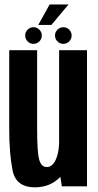

<svg xmlns="http://www.w3.org/2000/svg" viewBox="-20 -818 430 843"><path d="M251.5 0 245 -41.5Q200.5 4.5 133.5 4.5Q50 4.5 35.2 -70Q20.5 -144.5 20.5 -250.5V-597.5H143V-252.5Q143 -150.5 152 -117.5Q161 -84.5 185.5 -84.5Q209.5 -84.5 224.5 -116Q237.5 -144 239.5 -187V-597.5H362V0ZM127 -625.5Q112 -625.5 101.2 -636.2Q90.5 -647 90.5 -662Q90.5 -677 101.2 -687.8Q112 -698.5 127 -698.5Q142 -698.5 152.8 -687.8Q163.5 -677 163.5 -662Q163.5 -647 152.8 -636.2Q142 -625.5 127 -625.5ZM258 -625.5Q243 -625.5 232.2 -636.2Q221.5 -647 221.5 -662Q221.5 -677 232.2 -687.8Q243 -698.5 258 -698.5Q273 -698.5 283.8 -687.8Q294.5 -677 294.5 -662Q294.5 -647 283.8 -636.2Q273 -625.5 258 -625.5ZM148 -708.5 198 -798.5H281L205.5 -708.5Z"/></svg>

Font: Anybody Condensed SemiBold
Style: Regular
Weight: 600
Width: 3
Designer: Tyler Finck
Foundry: Etcetera Type Company
Version: Version 1.010; ttfautohint (v1.8.3) -l 8 -r 50 -G 200 -x 14 